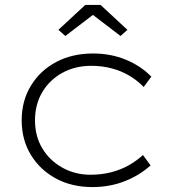

<svg xmlns="http://www.w3.org/2000/svg" viewBox="-20 -749 696 779"><path d="M355 10Q271 10 206.5 -25Q142 -60 105 -121Q68 -182 68 -261Q68 -340 105.5 -401.5Q143 -463 208 -497.5Q273 -532 358 -532Q429 -532 490 -507Q551 -482 594 -438L563 -396Q538 -422 505.5 -441.5Q473 -461 433.5 -471.5Q394 -482 350 -482Q285 -482 233 -453.5Q181 -425 151.5 -375Q122 -325 122 -261Q122 -196 152 -146.5Q182 -97 233.5 -68.5Q285 -40 347 -40Q393 -40 432.5 -50.5Q472 -61 503.5 -79Q535 -97 560 -120L591 -78Q547 -38 486.5 -14Q426 10 355 10ZM245 -603 217 -628 326 -729H388L497 -628L469 -603L342 -700H372Z"/></svg>

Font: Lexend Exa ExtraLight
Style: Regular
Weight: 250
Designer: Bonnie Shaver-Troup, Thomas Jockin
Foundry: Lexend
Version: Version 1.007